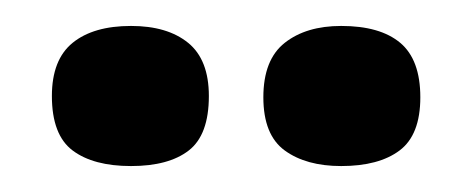

<svg xmlns="http://www.w3.org/2000/svg" viewBox="-20 -731 364 148"><path d="M243 -603Q216 -603 199.5 -615Q183 -627 183 -656Q183 -685 199.5 -698Q216 -711 243 -711Q273 -711 288.5 -698Q304 -685 304 -656Q304 -627 288 -615Q272 -603 243 -603ZM81 -603Q52 -603 36 -615Q20 -627 20 -657Q20 -685 36 -698Q52 -711 81 -711Q109 -711 125 -698Q141 -685 141 -657Q141 -627 125.5 -615Q110 -603 81 -603Z"/></svg>

Font: Bricolage Grotesque Condensed SemiBold
Style: Regular
Weight: 600
Width: 3
Designer: Mathieu Triay
Foundry: Atelier Triay
Version: Version 1.000;gftools[0.9.30]